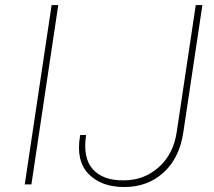

<svg xmlns="http://www.w3.org/2000/svg" viewBox="-20 -731 850 761"><path d="M104.5 0H78.1L184.6 -710.9H210.9ZM297.4 -193.4 298.3 -195.8H321.3Q307.6 -105.5 347.7 -60.5Q387.7 -15.6 469.7 -16.1Q550.8 -16.1 608.9 -67.9Q667 -119.6 680.2 -206.1L755.9 -710.9H782.2L706.5 -206.1Q690.9 -103 627.4 -46.4Q564.5 10.3 472.7 10.3Q380.9 10.3 330.6 -42Q280.3 -94.2 297.4 -193.4Z"/></svg>

Font: Roboto-ThinItalic
Style: Italic
Weight: 250
Italic angle: -12°
Designer: Google
Version: Version 1.100141; 2013; ttfautohint (v0.94.14-c901) -l 8 -r 